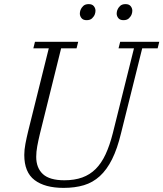

<svg xmlns="http://www.w3.org/2000/svg" viewBox="-20 -901 794 933"><path d="M289 12Q198 12 148 -26Q98 -64 98 -148Q98 -173 103.5 -202Q109 -231 117 -264L217 -666H142L150 -698H360L352 -666H277L174 -251Q166 -218 161 -190.5Q156 -163 156 -139Q156 -85 188.5 -55Q221 -25 293 -25Q342 -25 379.5 -38.5Q417 -52 445 -80Q473 -108 493 -151Q513 -194 528 -253L631 -666H556L564 -698H754L746 -666H671L568 -253Q550 -178 524.5 -127Q499 -76 465 -45Q431 -14 387.5 -1Q344 12 289 12ZM401 -803Q384 -803 376 -813Q368 -823 368 -835Q368 -843 371 -852Q375 -863 384.5 -872Q394 -881 411 -881Q428 -881 436 -871Q444 -861 444 -849Q444 -841 441 -832Q437 -821 427.5 -812Q418 -803 401 -803ZM580 -803Q563 -803 555 -813Q547 -823 547 -835Q547 -843 550 -852Q554 -863 563.5 -872Q573 -881 590 -881Q607 -881 615 -871Q623 -861 623 -849Q623 -841 620 -832Q616 -821 606.5 -812Q597 -803 580 -803Z"/></svg>

Font: IBM Plex Serif Light
Style: Italic
Weight: 300
Italic angle: -14°
Designer: Mike Abbink, Paul van der Laan, Pieter van Rosmalen
Foundry: Bold Monday
Version: Version 3.001